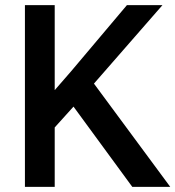

<svg xmlns="http://www.w3.org/2000/svg" viewBox="-20 -731 686 751"><path d="M646 0H497.5L267.5 -314L194 -232.5V0H77.5V-711H194V-379H194.5L258 -452L476.5 -711H615.5L347.5 -404Z"/></svg>

Font: Roberto Sans Medium
Style: Regular
Weight: 500
Designer: Google (font) & Cristiano Sobral (main changes)
Version: Version 1.000;October 12, 2021;FontCreator 14.0.0.2814 64-bi